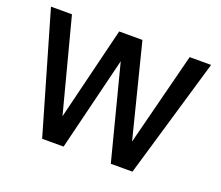

<svg xmlns="http://www.w3.org/2000/svg" viewBox="-93 -657 909 791"><g transform="rotate(20 361.0 -262.0)"><path d="M554 0H459L353 -411L252 0H158L6 -524H98L205 -116L305 -524H407L510 -116L614 -524H708Z"/></g></svg>

Font: Ekushey Lalsalu
Style: Regular
Weight: 400
Designer: Al Mamun Sumon
Foundry: Al Mamun Sumon
Version: Version 1.0